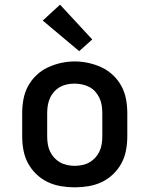

<svg xmlns="http://www.w3.org/2000/svg" viewBox="-20 -794 640 822"><path d="M300 8Q270 8 240.5 3Q211 -2 184.5 -14.5Q158 -27 136 -48Q114 -69 100 -95Q86 -121 80.5 -150.5Q75 -180 75 -210V-310Q75 -340 80.5 -369.5Q86 -399 100 -425Q114 -451 136 -472Q158 -493 185 -505.5Q212 -518 241 -524.5Q270 -531 300 -531Q330 -531 359 -524.5Q388 -518 415 -505.5Q442 -493 464 -472Q486 -451 500 -425Q514 -399 519.5 -369.5Q525 -340 525 -310V-210Q525 -180 519.5 -150.5Q514 -121 500 -95Q486 -69 464 -48Q442 -27 415.5 -14.5Q389 -2 359.5 3Q330 8 300 8ZM300 -84Q316 -84 332.5 -87.5Q349 -91 363 -99Q377 -107 388 -119Q399 -131 406 -146Q413 -161 415.5 -177.5Q418 -194 418 -210V-310Q418 -326 415.5 -342.5Q413 -359 406 -374Q399 -389 388 -401.5Q377 -414 362.5 -421.5Q348 -429 331.5 -432.5Q315 -436 298 -436Q282 -436 266 -432.5Q250 -429 236 -421Q222 -413 211 -400.5Q200 -388 193.5 -373Q187 -358 184.5 -342Q182 -326 182 -310V-210Q182 -194 184.5 -177.5Q187 -161 194 -146Q201 -131 212 -119Q223 -107 237 -99Q251 -91 267.5 -87.5Q284 -84 300 -84ZM319 -575 163 -706 237 -774 375 -625Z"/></svg>

Font: Iosevka Custom SmBdEx
Style: Regular
Weight: 600
Width: 7
Monospace: yes
Designer: Belleve Invis
Foundry: Belleve Invis
Version: Version 11.2.4; ttfautohint (v1.8.4)